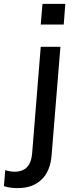

<svg xmlns="http://www.w3.org/2000/svg" viewBox="-115 -744 383 985"><path d="M-88 129Q-61 137 -40 137Q-17 137 2.5 128.5Q22 120 34.5 99Q47 78 50 41L94 -504H195L150 49Q144 134 98 177.5Q52 221 -23 221Q-41 221 -59 219Q-77 217 -95 211ZM103 -724H220L212 -618H94Z"/></svg>

Font: Muli SemiBold
Style: Italic
Weight: 600
Italic angle: -4.541°
Designer: Vernon Adams
Foundry: Vernon Adams
Version: Version 2.100; ttfautohint (v1.8.1.43-b0c9)